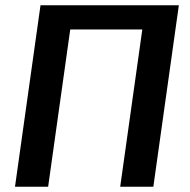

<svg xmlns="http://www.w3.org/2000/svg" viewBox="-20 -710 721 730"><path d="M660 -690 563 0H437L534 -690ZM260 -690 163 0H37L134 -690ZM545 -690 533 -598H238L252 -690Z"/></svg>

Font: Exo 2 SemiBold
Style: Italic
Weight: 600
Italic angle: -8°
Designer: Natanael Gama
Foundry: Natanael Gama
Version: Version 2.010